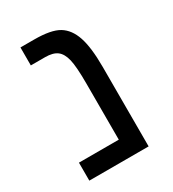

<svg xmlns="http://www.w3.org/2000/svg" viewBox="-151 -683 691 768"><g transform="rotate(-30 194.5 -299.5)"><path d="M309.1 0H35.2V-83H219.2V-341.8Q219.2 -419.9 211.2 -453.6Q203.1 -487.3 184.1 -501.7Q165 -516.1 128.9 -516.1H63V-599.1H126Q204.1 -599.1 240 -577.4Q275.9 -555.7 292.5 -506.1Q309.1 -456.5 309.1 -367.2Z"/></g></svg>

Font: Arial
Style: Regular
Weight: 400
Designer: Steve Matteson
Foundry: Ascender Corporation
Version: Version 2.00.3